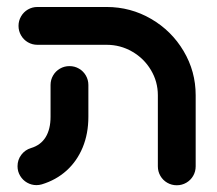

<svg xmlns="http://www.w3.org/2000/svg" viewBox="-20 -539 636 564"><path d="M87 4.8Q72.6 4.8 59.8 -2.4Q47 -9.6 39.3 -22.4Q31.5 -35.2 31.5 -50.7Q31.5 -69.6 42.6 -84.3Q53.7 -98.9 71.1 -104.1Q99.6 -112.6 114.1 -136.1Q128.5 -159.6 128.5 -195.9V-289.3Q128.5 -304.4 135.9 -317.2Q143.3 -330 156.1 -337.4Q168.9 -344.8 184.1 -344.8Q199.3 -344.8 212 -337.4Q224.8 -330 232.2 -317.2Q239.6 -304.4 239.6 -289.3V-195.9Q239.6 -146.3 222.8 -105.7Q205.9 -65.2 175.2 -37.6Q144.4 -10 102.6 2.6Q94.8 4.8 87 4.8ZM499.3 5.2Q484.1 5.2 471.3 -2.2Q458.5 -9.6 451.1 -22.4Q443.7 -35.2 443.7 -50.4V-259.3Q443.7 -299.3 423.3 -333.3Q403 -367.4 368.3 -387.4Q333.7 -407.4 293 -407.4H90Q74.8 -407.4 62 -414.8Q49.3 -422.2 41.9 -435Q34.4 -447.8 34.4 -463Q34.4 -478.1 41.9 -490.9Q49.3 -503.7 62 -511.1Q74.8 -518.5 90 -518.5H293Q363.7 -518.5 423.9 -483.5Q484.1 -448.5 519.4 -388.9Q554.8 -329.3 554.8 -259.3V-50.4Q554.8 -35.2 547.4 -22.4Q540 -9.6 527.2 -2.2Q514.4 5.2 499.3 5.2Z"/></svg>

Font: 26F Galaxy Hebrew Black
Style: Regular
Weight: 900
Designer: C₂₉H₂₅N₃O₅
Version: Version 1.000